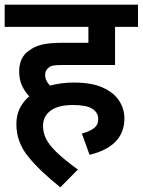

<svg xmlns="http://www.w3.org/2000/svg" viewBox="-20 -642 610 821"><path d="M330 -71Q361 -79 380.5 -93Q400 -107 400 -132Q400 -161 374.5 -177Q349 -193 292 -193Q229 -193 196.5 -169Q164 -145 164 -104Q164 -77 175.5 -51.5Q187 -26 219 6Q251 38 313 83L238 159Q150 89 100 27Q50 -35 50 -111Q50 -149 64.5 -178.5Q79 -208 105 -230Q86 -250 74 -276Q62 -302 62 -337Q62 -367 72.5 -389Q83 -411 102 -424Q126 -443 158.5 -451Q191 -459 245 -459H358V-527H0V-622H570V-527H472V-364H247Q219 -364 207 -361.5Q195 -359 187 -352Q173 -341 173 -321Q173 -297 194 -276Q242 -289 296 -289Q372 -289 419.5 -267.5Q467 -246 489.5 -211Q512 -176 512 -136Q512 -16 363 20Z"/></svg>

Font: Noto Sans SemiBold
Style: Regular
Weight: 600
Designer: Monotype Design Team
Foundry: Monotype Imaging Inc.
Version: Version 2.007